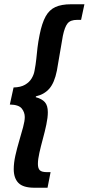

<svg xmlns="http://www.w3.org/2000/svg" viewBox="-20 -728 416 900"><path d="M141.5 152Q88.6 152 66.5 129.6Q44.4 107.1 44.4 64.8Q44.4 35.5 52.1 1Q59.9 -33.6 70.2 -68.3Q80.6 -102.9 88.3 -132Q96.1 -161 96.1 -179.4Q96.1 -201.5 82 -219.3Q67.8 -237.2 26.1 -238L43.6 -318Q77 -318.8 97.4 -330.8Q117.8 -342.8 128.1 -360.2Q138.5 -377.5 141.6 -395.1Q147.6 -426.2 150.2 -451.9Q152.7 -477.5 155.7 -504.1Q158.8 -530.7 165.8 -565.5Q176.6 -619.6 193.8 -650.8Q211.1 -682.1 239.7 -695Q268.3 -708 312.4 -708H375.7L360.1 -634.9H341.3Q310.1 -634.9 296.7 -618.2Q283.2 -601.5 274.6 -559.9Q267.3 -520.6 261.1 -481.3Q254.9 -441.9 246.7 -397.2Q235.3 -340.2 211.5 -312.8Q187.8 -285.4 148.4 -276.4L147.6 -272.4Q176.5 -264.8 190.3 -249.1Q204.2 -233.4 204.2 -201.9Q204.2 -176.7 197.2 -144Q190.3 -111.2 180.9 -77Q171.6 -42.7 164.6 -11.7Q157.7 19.3 157.7 40.3Q157.7 61.3 166.7 70.1Q175.6 78.9 200.3 78.9H217.1L202.8 152Z"/></svg>

Font: Source Sans Variable
Style: Italic
Weight: 200
Italic angle: -11°
Designer: Paul D. Hunt
Foundry: Adobe Systems Incorporated
Version: Version 3.006;hotconv 1.0.111;makeotfexe 2.5.65597